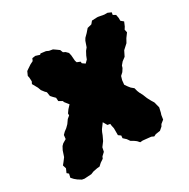

<svg xmlns="http://www.w3.org/2000/svg" viewBox="-146 -637 765 777"><g transform="rotate(-30 236.5 -249.0)"><path d="M34 21 23 19 7 9 -4 0 -14 -11 -10 -28 -18 -35 -10 -53 -15 -69 -6 -80 6 -96 15 -123 23 -138 31 -146 48 -156 50 -174 60 -184 72 -193 84 -205 96 -222 108 -232V-241L118 -255L132 -270L117 -289L115 -295L99 -304L98 -320L88 -330L80 -339L77 -358L70 -365L60 -378L55 -392L41 -417L46 -427L45 -445L43 -454L51 -472L58 -477L76 -489L90 -496L95 -507L110 -509L129 -503L133 -507L157 -504L168 -499L185 -496L198 -487L209 -479L214 -466L224 -461L234 -451L237 -438L239 -412L242 -403L257 -397L258 -389L271 -380L283 -392L289 -407L298 -424L307 -435L316 -461L322 -471L336 -485L350 -501L370 -506L380 -518L401 -519H408L435 -514H450L466 -507L464 -496L476 -489L479 -473V-460L491 -450L483 -431L476 -420L479 -406L465 -387L455 -369L433 -349L427 -337L421 -325L405 -313L394 -300L391 -290L382 -276L370 -265L365 -248L363 -228L372 -215L380 -205L392 -195L396 -180L400 -170L408 -155L416 -135L425 -118L433 -105L440 -78L435 -56L432 -47L429 -27L414 -15L409 -6L395 6L374 9L364 14L353 9L344 8L315 5L303 6L294 -4L286 -10L271 -19L262 -32L249 -44L250 -56L239 -64V-96L236 -110L235 -119L223 -121L212 -140L195 -117L190 -107L185 -94L175 -73L160 -53L156 -34L142 -21L138 -12L123 -2L111 9L99 10L79 14L67 19Z"/></g></svg>

Font: Winky Rough ExtraBold
Style: Italic
Weight: 800
Italic angle: -8.97852°
Designer: Simon Atzbach
Foundry: typofactur
Version: Version 1.206; ttfautohint (v1.8.4.7-5d5b)